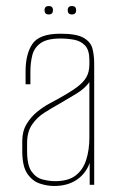

<svg xmlns="http://www.w3.org/2000/svg" viewBox="-20 -614 394 638"><path d="M160 4Q137 4 112.5 -4Q88 -12 71 -36.5Q54 -61 54 -112V-146Q54 -178 68.5 -202Q83 -226 103.5 -242.5Q124 -259 143.5 -269.5Q163 -280 172 -285Q212 -307 234.5 -323.5Q257 -340 267 -357.5Q277 -375 277 -400V-414Q277 -448 262.5 -463Q248 -478 226 -482Q204 -486 181 -486Q137 -486 115.5 -471Q94 -456 87.5 -431Q81 -406 81 -375V-334H65V-377Q65 -435 88 -468.5Q111 -502 181 -502Q235 -502 258.5 -488Q282 -474 287.5 -451.5Q293 -429 293 -402V0H278V-73Q266 -38 235.5 -17Q205 4 160 4ZM163 -12Q207 -12 231.5 -31Q256 -50 266.5 -83Q277 -116 277 -157V-341Q261 -319 233.5 -302.5Q206 -286 177 -269Q152 -255 127.5 -239.5Q103 -224 86.5 -200Q70 -176 70 -138V-112Q70 -65 85 -44Q100 -23 122 -17.5Q144 -12 163 -12ZM219 -566Q205 -566 205 -580Q205 -594 219 -594Q233 -594 233 -580Q233 -566 219 -566ZM142 -566Q128 -566 128 -580Q128 -594 142 -594Q156 -594 156 -580Q156 -566 142 -566Z"/></svg>

Font: Alumni Sans Pinstripe
Style: Regular
Weight: 400
Designer: Robert E. Leuschke
Foundry: Robert E. Leuschke
Version: Version 1.010; ttfautohint (v1.8.4.7-5d5b)